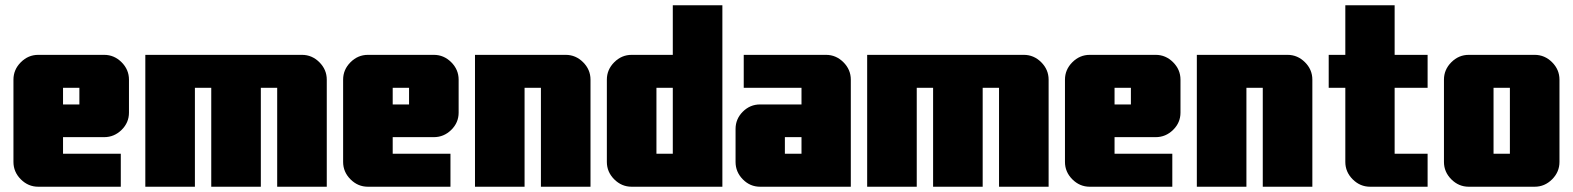

<svg xmlns="http://www.w3.org/2000/svg" viewBox="-20 -708 5964 728"><path d="M281 -312V-375H219V-312ZM469 -281Q469 -243 441 -215.5Q413 -188 375 -188H219V-125H438V0H125Q87 0 59 -28Q31 -56 31 -94V-406Q31 -444 59 -472Q87 -500 125 -500H375Q413 -500 441 -472Q469 -444 469 -406Z M1219 0H1031V-375H969V0H781V-375H719V0H531V-500H1125Q1163 -500 1191 -472Q1219 -444 1219 -406Z M1531 -312V-375H1469V-312ZM1719 -281Q1719 -243 1691 -215.5Q1663 -188 1625 -188H1469V-125H1688V0H1375Q1337 0 1309 -28Q1281 -56 1281 -94V-406Q1281 -444 1309 -472Q1337 -500 1375 -500H1625Q1663 -500 1691 -472Q1719 -444 1719 -406Z M2219 -406V0H2031V-375H1969V0H1781V-500H2125Q2163 -500 2191 -472Q2219 -444 2219 -406Z M2531 -125V-375H2469V-125ZM2719 0H2375Q2337 0 2309 -28Q2281 -56 2281 -94V-406Q2281 -444 2309 -472Q2337 -500 2375 -500H2531V-688H2719Z M3019 -125V-188H2956V-125ZM3206 0H2862Q2824 0 2796.5 -28Q2769 -56 2769 -94V-219Q2769 -257 2796.5 -284.5Q2824 -312 2862 -312H3019V-375H2800V-500H3112Q3150 -500 3178 -472Q3206 -444 3206 -406Z M3956 0H3768V-375H3706V0H3518V-375H3456V0H3268V-500H3862Q3900 -500 3928 -472Q3956 -444 3956 -406Z M4268 -312V-375H4206V-312ZM4456 -281Q4456 -243 4428 -215.5Q4400 -188 4362 -188H4206V-125H4425V0H4112Q4074 0 4046 -28Q4018 -56 4018 -94V-406Q4018 -444 4046 -472Q4074 -500 4112 -500H4362Q4400 -500 4428 -472Q4456 -444 4456 -406Z M4956 -406V0H4768V-375H4706V0H4518V-500H4862Q4900 -500 4928 -472Q4956 -444 4956 -406Z M5393 0H5175Q5137 0 5109 -28Q5081 -56 5081 -94V-375H5018V-500H5081V-688H5268V-500H5393V-375H5268V-125H5393Z M5705 -125V-375H5643V-125ZM5893 -406V-94Q5893 -56 5865 -28Q5837 0 5799 0H5549Q5511 0 5483 -28Q5455 -56 5455 -94V-406Q5455 -444 5483 -472Q5511 -500 5549 -500H5799Q5837 -500 5865 -472Q5893 -444 5893 -406Z"/></svg>

Font: CostaRica
Style: Normal
Weight: 900
Version: Version 1.3